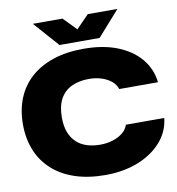

<svg xmlns="http://www.w3.org/2000/svg" viewBox="-99 -1023 1036 1122"><g transform="rotate(-10 419.0 -462.0)"><path d="M437 10Q335 10 256 -16.5Q177 -43 122.5 -92.5Q68 -142 40 -211Q12 -280 12 -365Q12 -450 40 -519Q68 -588 122.5 -637Q177 -686 256 -712.5Q335 -739 437 -739Q553 -739 638 -705Q723 -671 773 -611Q823 -551 832 -471H602Q594 -498 570 -518Q546 -538 512 -549Q478 -560 437 -560Q379 -560 335 -539.5Q291 -519 267 -476Q243 -433 243 -365Q243 -314 257 -277.5Q271 -241 296.5 -217Q322 -193 357.5 -181.5Q393 -170 437 -170Q477 -170 512 -181Q547 -192 571.5 -212Q596 -232 604 -259H832Q823 -178 769 -117.5Q715 -57 629 -23.5Q543 10 437 10ZM303 -785 171 -934H347L422 -857L497 -934H673L541 -785Z"/></g></svg>

Font: Mona Sans Expanded Black
Style: Regular
Weight: 900
Width: 7
Designer: Deni Anggara
Foundry: GitHub
Version: Version 2.000